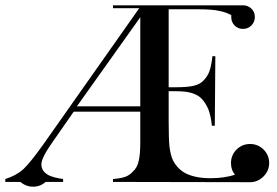

<svg xmlns="http://www.w3.org/2000/svg" viewBox="-24 -686 1046 724"><path d="M148 0Q128 18 101 18Q74 18 53 0H-4V-11Q37 -24 63 -47Q76 -59 95 -82.5Q114 -106 139 -141L501 -655H403H402V-666H892Q911 -666 924 -653.5Q937 -641 937 -622Q937 -603 924 -590Q911 -577 892 -577Q873 -577 860.5 -590Q848 -603 848 -622V-629Q830 -639 807 -644Q791 -648 770.5 -649.5Q750 -651 724 -651H612V-357H641Q685 -357 708 -363Q732 -369 745 -384Q759 -399 766 -418Q773 -438 777 -474H788L786 -212H775Q773 -232 769.5 -247Q766 -262 762 -273Q753 -295 738 -312Q725 -327 700 -335Q678 -342 640 -342H612V-231Q612 -164 615 -133Q617 -118 620 -105.5Q623 -93 628 -82Q646 -47 679 -31Q715 -14 770 -14Q797 -14 820 -17.5Q843 -21 862 -27Q847 -45 847 -71Q847 -101 868 -122Q889 -143 919 -143Q949 -143 970 -122Q991 -101 991 -71Q991 -42 969.5 -20.5Q948 1 919 1L402 0V-11Q430 -13 447.5 -19Q465 -25 478 -40Q493 -53 499 -79Q505 -103 505 -151V-265H254L174 -150Q132 -91 132 -66Q132 -41 158 -26Q177 -16 214 -11V0ZM505 -621 266 -285H505Z"/></svg>

Font: Wachinanga
Style: Regular
Weight: 400
Designer: deFharo
Foundry: deFharo
Version: Wachinanga: Version 2.001 2013